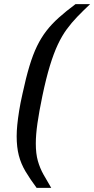

<svg xmlns="http://www.w3.org/2000/svg" viewBox="-20 -763 458 933"><path d="M158 150Q126 107 104 70Q82 33 71.5 -7.5Q61 -48 61 -101Q61 -126 64 -156.5Q67 -187 73 -224.5Q79 -262 89 -306Q106 -385 123 -441.5Q140 -498 160 -539Q180 -580 205.5 -613Q231 -646 265.5 -677Q300 -708 347 -743H418Q384 -711 356 -682Q328 -653 304.5 -621Q281 -589 261 -546.5Q241 -504 222.5 -443.5Q204 -383 186 -297Q170 -220 162 -164Q154 -108 154 -66Q154 -16 164 19Q174 54 191 84.5Q208 115 229 150Z"/></svg>

Font: Saira SemiExpanded Medium
Style: Italic
Weight: 500
Width: 6
Italic angle: -12°
Designer: Hector Gatti with collaboration of the Omnibus-Type team
Foundry: Omnibus-Type
Version: Version 1.101